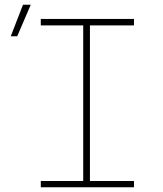

<svg xmlns="http://www.w3.org/2000/svg" viewBox="-20 -791 689 811"><path d="M152.3 -710.9H545.9V-683.6H359.9V-26.4H545.9V0H152.3V-26.4H331.5V-683.6H152.3ZM77.1 -771H109.9L52.7 -637.7H25.4Z"/></svg>

Font: Roboto Mono Thin
Style: Regular
Weight: 250
Designer: Google
Version: Version 2.000985; 2015; ttfautohint (v1.3)